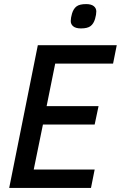

<svg xmlns="http://www.w3.org/2000/svg" viewBox="-20 -919 591 939"><path d="M25 0 165 -698H551L533 -608H250L208 -400H462L443 -310H190L145 -90H443L425 0ZM376 -780Q351 -780 338.5 -790Q326 -800 326 -816Q326 -831 332 -852Q339 -876 354 -887.5Q369 -899 401 -899Q426 -899 438.5 -889Q451 -879 451 -863Q451 -848 445 -827Q438 -803 423 -791.5Q408 -780 376 -780Z"/></svg>

Font: IBM Plex Sans Cond Medm
Style: Italic
Weight: 500
Width: 3
Italic angle: -11°
Designer: Mike Abbink, Paul van der Laan, Pieter van Rosmalen
Foundry: Bold Monday
Version: Version 1.3